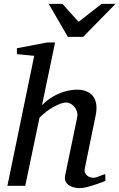

<svg xmlns="http://www.w3.org/2000/svg" viewBox="-20 -955 614 987"><path d="M522 -24.9Q515.6 -22.5 499.8 -16.6Q483.9 -10.7 464.4 -4.2Q444.8 2.4 424.3 7.3Q403.8 12.2 388.2 12.2Q378.9 12.2 364.7 9.5Q350.6 6.8 338.1 -0.2Q325.7 -7.3 318.4 -20Q311 -32.7 314.9 -53.2L376 -348.1Q380.4 -367.7 375.2 -382.8Q370.1 -397.9 360.8 -408Q351.6 -418 340.3 -423.1Q329.1 -428.2 320.8 -428.2Q309.1 -428.2 292.2 -422.4Q275.4 -416.5 256.6 -406.2Q237.8 -396 218.8 -381.6Q199.7 -367.2 183.1 -350.1L109.9 0H18.1L155.8 -668L66.9 -676.8V-707L223.1 -736.8H263.2L195.8 -414.1Q210.9 -430.7 231.7 -445.3Q252.4 -460 276.1 -470.9Q299.8 -481.9 325.4 -488Q351.1 -494.1 376 -494.1Q403.3 -494.1 424.3 -485.6Q445.3 -477.1 458.3 -460.2Q471.2 -443.4 474.9 -418Q478.5 -392.6 471.2 -358.9L416 -89.8Q413.1 -75.7 417.5 -66.2Q421.9 -56.6 429.4 -51Q437 -45.4 445.3 -43.2Q453.6 -41 458 -41Q471.7 -41 487.8 -47.9Q503.9 -54.7 521 -60.1ZM407.7 -765.6H328.6L230.5 -935.1H300.8L383.8 -842.8L502.4 -935.1H573.7Z"/></svg>

Font: Charis SIL Viet
Style: Italic
Weight: 400
Italic angle: -11°
Foundry: SIL International
Version: Version 5.000